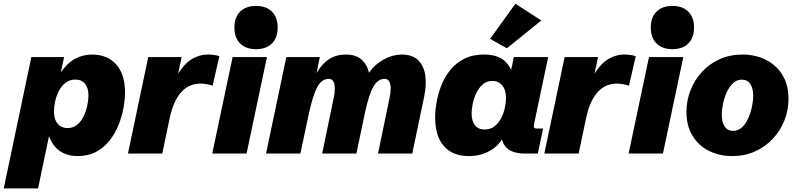

<svg xmlns="http://www.w3.org/2000/svg" viewBox="-59 -839 4350 1049"><path d="M-38.6 190.4 112.3 -527.3H291L269.5 -424.8L267.1 -434.6Q307.6 -495.1 351.3 -518.1Q395 -541 443.8 -541Q527.3 -541 575.7 -487.1Q624 -433.1 624 -334Q624 -294.9 615.5 -248.3Q606.9 -201.7 588.4 -155.5Q569.8 -109.4 539.6 -71Q509.3 -32.7 466.3 -9.5Q423.3 13.7 365.7 13.7Q302.7 13.7 260.5 -19.3Q218.3 -52.2 199.7 -124L214.4 -122.1L148.9 190.4ZM309.6 -139.2Q341.3 -139.2 363.3 -158Q385.3 -176.8 398.7 -205.3Q412.1 -233.9 418.2 -264.2Q424.3 -294.4 424.3 -316.9Q424.3 -358.9 405.5 -381.6Q386.7 -404.3 352.5 -404.3Q320.8 -404.3 298.6 -386.5Q276.4 -368.7 262.5 -341.6Q248.5 -314.5 242.2 -284.9Q235.8 -255.4 235.8 -231.9Q235.8 -186.5 256.3 -162.8Q276.9 -139.2 309.6 -139.2Z M640.1 0 751 -527.3H933.6L907.2 -403.3L896 -405.3Q939 -483.9 983.4 -512.5Q1027.8 -541 1078.1 -541Q1093.8 -541 1109.9 -538.8Q1126 -536.6 1139.6 -532.2L1102.5 -370.6Q1087.4 -376 1069.8 -379.2Q1052.2 -382.3 1036.1 -382.3Q1009.8 -382.3 984.6 -373Q959.5 -363.8 937.3 -342Q915 -320.3 897 -283Q878.9 -245.6 867.2 -189L827.6 0Z M1399.4 -527.3 1288.1 0H1100.6L1211.9 -527.3ZM1339.8 -570.3Q1284.2 -570.3 1252.9 -601.6Q1221.7 -632.8 1221.7 -688.5Q1221.7 -744.1 1252.9 -775.4Q1284.2 -806.6 1339.8 -806.6Q1395.5 -806.6 1426.8 -775.4Q1458 -744.1 1458 -688.5Q1458 -632.8 1426.8 -601.6Q1395.5 -570.3 1339.8 -570.3Z M1394.5 0 1505.4 -527.3H1688.5L1670.4 -439.9Q1701.7 -492.7 1740.5 -516.8Q1779.3 -541 1830.1 -541Q1885.3 -541 1916 -513.7Q1946.8 -486.3 1957 -441.4Q1988.8 -487.8 2037.8 -514.4Q2086.9 -541 2135.3 -541Q2194.3 -541 2225.6 -510.3Q2256.8 -479.5 2264.4 -427.7Q2272 -376 2258.8 -313L2193.4 0H2006.3L2069.8 -306.2Q2075.2 -331.1 2075.4 -354.5Q2075.7 -377.9 2068.1 -393.1Q2060.5 -408.2 2041.5 -408.2Q2005.9 -408.2 1981.4 -366.2Q1957 -324.2 1935.5 -225.6L1888.2 0H1701.2L1764.6 -306.2Q1770 -331.1 1770.3 -354.5Q1770.5 -377.9 1762.9 -393.1Q1755.4 -408.2 1736.3 -408.2Q1699.2 -408.2 1674.8 -363.8Q1650.4 -319.3 1627.9 -215.3L1582 0Z M2502.9 13.7Q2442.9 13.7 2401.9 -11Q2360.8 -35.6 2339.6 -82.5Q2318.4 -129.4 2318.4 -195.8Q2318.4 -233.9 2326.2 -279.8Q2334 -325.7 2352.1 -371.8Q2370.1 -418 2400.9 -456.3Q2431.6 -494.6 2477.1 -517.8Q2522.5 -541 2585 -541Q2655.3 -541 2693.4 -510Q2731.4 -479 2744.6 -424.3L2727.1 -425.8L2748.5 -527.3H2936L2859.4 -164.1Q2856 -147.9 2858.9 -142.3Q2861.8 -136.7 2876.5 -136.7H2908.2L2879.4 0H2808.1Q2733.4 0 2701.4 -39.8Q2669.4 -79.6 2684.6 -154.3L2687.5 -168.9L2708 -125.5Q2681.2 -55.2 2627 -20.8Q2572.8 13.7 2502.9 13.7ZM2588.9 -131.3Q2620.1 -131.3 2642.3 -148.7Q2664.6 -166 2678.5 -192.6Q2692.4 -219.2 2699 -248.5Q2705.6 -277.8 2705.6 -301.8Q2705.6 -347.7 2685.1 -372.3Q2664.6 -397 2631.3 -397Q2600.6 -397 2578.9 -378.2Q2557.1 -359.4 2543.5 -330.8Q2529.8 -302.2 2523.7 -272Q2517.6 -241.7 2517.6 -218.8Q2517.6 -177.7 2535.9 -154.5Q2554.2 -131.3 2588.9 -131.3ZM2710.4 -575.2 2618.7 -626.5 2756.8 -818.8 2898.4 -727.1Z M2915 0 3025.9 -527.3H3208.5L3182.1 -403.3L3170.9 -405.3Q3213.9 -483.9 3258.3 -512.5Q3302.7 -541 3353 -541Q3368.7 -541 3384.8 -538.8Q3400.9 -536.6 3414.6 -532.2L3377.4 -370.6Q3362.3 -376 3344.7 -379.2Q3327.1 -382.3 3311 -382.3Q3284.7 -382.3 3259.5 -373Q3234.4 -363.8 3212.2 -342Q3189.9 -320.3 3171.9 -283Q3153.8 -245.6 3142.1 -189L3102.5 0Z M3674.3 -527.3 3563 0H3375.5L3486.8 -527.3ZM3614.7 -570.3Q3559.1 -570.3 3527.8 -601.6Q3496.6 -632.8 3496.6 -688.5Q3496.6 -744.1 3527.8 -775.4Q3559.1 -806.6 3614.7 -806.6Q3670.4 -806.6 3701.7 -775.4Q3732.9 -744.1 3732.9 -688.5Q3732.9 -632.8 3701.7 -601.6Q3670.4 -570.3 3614.7 -570.3Z M3941.4 13.7Q3871.6 13.7 3814.7 -14.6Q3757.8 -43 3724.6 -97.2Q3691.4 -151.4 3691.4 -228Q3691.4 -289.1 3713.4 -345.2Q3735.4 -401.4 3775.6 -445.6Q3815.9 -489.7 3872.3 -515.4Q3928.7 -541 3997.6 -541Q4067.9 -541 4125 -512.5Q4182.1 -483.9 4215.6 -429.9Q4249 -376 4249 -298.8Q4249 -237.3 4226.8 -181.2Q4204.6 -125 4163.6 -81.1Q4122.6 -37.1 4066.2 -11.7Q4009.8 13.7 3941.4 13.7ZM3946.3 -124Q3975.1 -124 3995.8 -144Q4016.6 -164.1 4029.8 -194.6Q4043 -225.1 4049.6 -257.8Q4056.2 -290.5 4056.2 -315.4Q4056.2 -356 4040.3 -379.9Q4024.4 -403.8 3994.1 -403.8Q3965.8 -403.8 3945.1 -383.8Q3924.3 -363.8 3910.9 -333.3Q3897.5 -302.7 3890.9 -270.3Q3884.3 -237.8 3884.3 -212.4Q3884.3 -172.4 3900.1 -148.2Q3916 -124 3946.3 -124Z"/></svg>

Font: Schibsted Grotesk Black
Style: Italic
Weight: 900
Italic angle: -12°
Designer: Bakken & Baeck AS, Henrik Kongsvoll
Foundry: Schibsted ASA
Version: Version 1.100;gftools[0.9.25]